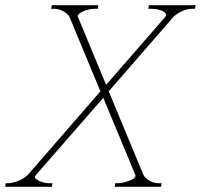

<svg xmlns="http://www.w3.org/2000/svg" viewBox="-54 -720 774 740"><path d="M700 -700 697 -686H684Q666 -686 644.5 -675.5Q623 -665 612 -652L365 -368L498 -48Q503 -35 520.5 -24.5Q538 -14 556 -14H569L567 0H388L390 -14H401Q418 -14 442 -22.5Q466 -31 468 -41V-45L344 -343L84 -45Q74 -34 94.5 -24Q115 -14 134 -14H148L146 0H-34L-32 -14H-18Q1 -16 22.5 -25.5Q44 -35 55 -48L333 -368L215 -652Q210 -665 192 -675.5Q174 -686 156 -686H143L146 -700H325L323 -686H309Q291 -686 269.5 -677.5Q248 -669 245 -658L355 -393L583 -655Q592 -667 574 -676.5Q556 -686 529 -686H517L520 -700Z"/></svg>

Font: Taviraj Thin
Style: Italic
Weight: 250
Italic angle: -12°
Designer: Katatrad Team
Foundry: CadsonDemak
Version: Version 1.001